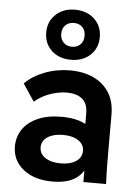

<svg xmlns="http://www.w3.org/2000/svg" viewBox="-55 -815 626 867"><g transform="rotate(5 258.0 -381.0)"><path d="M355 0V-164L341 -206V-309Q341 -355 315.5 -375.5Q290 -396 245 -396Q210 -396 170 -382Q130 -368 100 -342L48 -420Q82 -455 136.5 -476Q191 -497 252 -497Q312 -497 357.5 -476Q403 -455 429 -414.5Q455 -374 455 -314V-157Q455 -117 455.5 -78.5Q456 -40 458 0ZM216 10Q133 10 83 -30Q33 -70 33 -134Q33 -177 56 -211Q79 -245 123.5 -265Q168 -285 232 -285Q319 -285 363.5 -246.5Q408 -208 408 -145H378Q378 -71 338 -30.5Q298 10 216 10ZM245 -75Q289 -75 315 -92.5Q341 -110 341 -140Q341 -169 315 -186.5Q289 -204 245 -204Q202 -204 175.5 -186.5Q149 -169 149 -140Q149 -110 175.5 -92.5Q202 -75 245 -75ZM250 -545Q197 -545 163 -576.5Q129 -608 129 -659Q129 -708 163 -740Q197 -772 250 -772Q304 -772 338 -740Q372 -708 372 -659Q372 -608 338 -576.5Q304 -545 250 -545ZM250 -604Q274 -604 288.5 -619Q303 -634 303 -658Q303 -683 288.5 -697.5Q274 -712 250 -712Q227 -712 212 -697.5Q197 -683 197 -658Q197 -634 212 -619Q227 -604 250 -604Z"/></g></svg>

Font: SUSE SemiBold
Style: Regular
Weight: 600
Designer: Rene Bieder
Foundry: SUSE
Version: Version 1.000